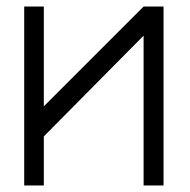

<svg xmlns="http://www.w3.org/2000/svg" viewBox="-20 -617 580 587"><path d="M480 -50H419V-508L114 -200V-50H54V-597H114V-292L419 -597H480Z"/></svg>

Font: 3270 Nerd Font Mono
Style: Regular
Weight: 400
Monospace: yes
Version: Version 3.0.1;Nerd Fonts 3.0.0